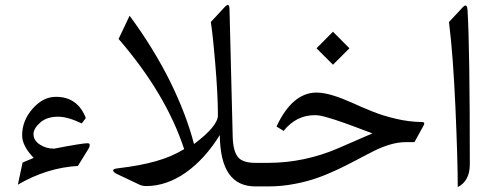

<svg xmlns="http://www.w3.org/2000/svg" viewBox="-20 -769 2036 792"><path d="M334 -282.2C311.5 -340.3 270.5 -369.6 210.9 -369.6C175.3 -369.6 143.6 -353.5 114.7 -320.8C85.9 -288.1 71.3 -251.5 71.3 -210.9C71.3 -181.2 87.4 -150.4 119.1 -117.7C94.7 -107.4 74.7 -99.1 73.2 -98.6L53.7 -7.3C133.3 -53.7 215.8 -79.6 301.3 -84.5L340.8 -148.4C347.2 -157.7 350.1 -165.5 350.1 -170.9C350.1 -175.8 347.2 -178.2 340.8 -178.2C327.1 -178.2 281.2 -170.9 203.1 -155.8C180.7 -155.8 161.1 -161.6 144 -172.9C127 -184.1 118.2 -198.2 118.2 -216.3C118.2 -231 127.4 -246.6 145.5 -263.2C163.6 -279.3 188.5 -287.6 219.7 -287.6C246.6 -287.6 278.8 -278.3 317.4 -259.8Z M849.6 -678.2C854 -651.9 860.4 -595.7 867.7 -509.8C875 -423.3 878.9 -351.6 878.9 -293.5C878.9 -263.7 846.2 -224.1 780.3 -174.8C759.3 -255.4 726.6 -341.8 681.6 -433.1C636.2 -524.4 580.6 -614.7 514.6 -704.1L469.2 -608.4C599.1 -458 689.5 -306.6 739.7 -153.8C704.1 -132.3 665 -115.7 622.6 -104C580.1 -91.8 527.8 -82 465.8 -74.7C453.1 -73.2 446.8 -70.3 446.8 -66.4C446.8 -61 452.1 -56.2 462.4 -51.3L556.2 -6.8C564 -3.4 572.8 -1.5 583 -1.5C638.7 -1.5 692.9 -20 745.6 -56.6C797.9 -93.3 845.2 -145 886.7 -211.9C888.2 -69.8 936 0 1034.2 0H1053.2C1064.9 0 1067.9 -12.7 1067.9 -46.4V-49.8C1067.9 -84.5 1064.9 -97.2 1053.2 -97.2H1033.7C997.6 -97.2 973.1 -105.5 960.4 -122.6C947.8 -139.2 940.9 -166.5 939.9 -205.1L926.8 -728C926.8 -754.9 918.5 -752.4 904.8 -737.8Z M1285.6 -569.8 1353.5 -502 1421.4 -569.8 1353.5 -638.2ZM1048.3 -97.2C1029.3 -97.2 1026.4 -85.4 1026.4 -50.8V-45.9C1026.4 -11.2 1028.8 0 1048.3 0H1085.4C1122.6 0 1159.2 -3.4 1194.8 -10.3C1266.6 -23.4 1321.8 -45.9 1377 -71.8C1431.6 -97.7 1479.5 -125 1522.9 -146.5C1566.4 -168 1612.3 -182.6 1650.9 -182.6H1689.5L1727.5 -251.5C1729 -254.9 1730 -257.3 1730 -259.3C1730 -263.7 1726.6 -265.6 1720.2 -265.6C1684.6 -266.1 1648.4 -270.5 1612.3 -279.3C1576.2 -287.6 1543.9 -297.9 1515.1 -309.6C1486.3 -321.3 1458.5 -333 1432.1 -345.2C1379.4 -368.7 1326.7 -387.2 1286.1 -387.2C1219.2 -387.2 1164.1 -340.3 1120.6 -247.1L1149.9 -229C1184.6 -272.5 1227.5 -293.9 1278.3 -293.9C1284.7 -293.9 1292 -293.5 1300.3 -292C1317.4 -289.1 1344.2 -280.3 1363.8 -274.4C1373 -271.5 1386.2 -267.1 1402.3 -261.2C1418.5 -255.4 1430.7 -251 1439.5 -247.6C1448.2 -244.1 1461.9 -239.3 1480 -232.4C1498 -225.6 1509.8 -221.2 1516.1 -218.8L1377.9 -158.7C1283.7 -117.7 1186 -97.2 1085.4 -97.2Z M1908.7 -725.6C1907.2 -748.5 1901.4 -752 1888.2 -738.3L1832 -678.2C1843.8 -585 1852.5 -465.8 1858.9 -320.8C1865.2 -175.8 1868.2 -67.9 1868.2 2.9C1901.4 -14.2 1918 -45.4 1918 -91.3C1918 -411.1 1915 -622.6 1908.7 -725.6Z"/></svg>

Font: Parastoo
Style: Regular
Weight: 400
Foundry: Saber Rastikerdar (saber.rastikerdar@gmail.com)
Version: Version 2.0.1